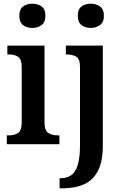

<svg xmlns="http://www.w3.org/2000/svg" viewBox="-20 -784 668 1044"><path d="M156 -632Q126 -632 105.5 -647.5Q85 -663 85 -698Q85 -734 105.5 -749Q126 -764 156 -764Q185 -764 206 -749Q227 -734 227 -698Q227 -663 206 -647.5Q185 -632 156 -632ZM17 0V-48H29Q59 -48 78.5 -61Q98 -74 98 -118V-420Q98 -462 78.5 -475Q59 -488 30 -488H20V-536H222V-120Q222 -75 242 -61.5Q262 -48 292 -48H303V0ZM474 -632Q444 -632 423.5 -647.5Q403 -663 403 -698Q403 -734 423.5 -749Q444 -764 474 -764Q502 -764 523.5 -749Q545 -734 545 -698Q545 -663 523.5 -647.5Q502 -632 474 -632ZM304 240V185H310Q344 185 367.5 168.5Q391 152 403 112.5Q415 73 415 4V-421Q415 -465 393.5 -476.5Q372 -488 342 -488H338V-536H539V8Q539 97 511 148Q483 199 434 219.5Q385 240 321 240Z"/></svg>

Font: Noto Serif Myanmar SemiCondensed SemiBold
Style: Regular
Weight: 600
Width: 4
Designer: Ben Mitchell and the Monotype Design Team
Foundry: Monotype Imaging Inc.
Version: Version 2.106; ttfautohint (v1.8.4.7-5d5b)